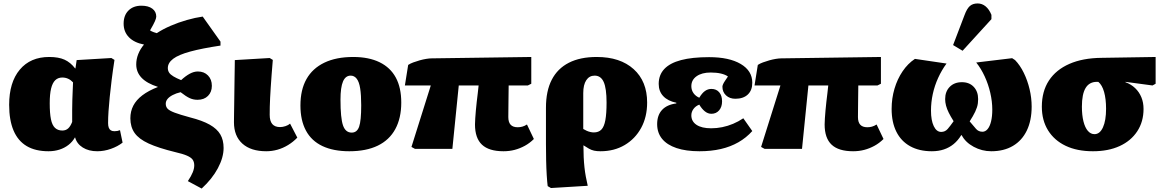

<svg xmlns="http://www.w3.org/2000/svg" viewBox="-20 -862 6752 1112"><path d="M261 14Q185 14 134.5 -16Q84 -46 58.5 -106Q33 -166 33 -255Q33 -385 94.5 -458.5Q156 -532 265 -532Q319 -532 353.5 -516.5Q388 -501 415 -466H417L424 -514L625 -526L643 -515Q633 -450 626.5 -397.5Q620 -345 615.5 -300Q611 -255 608.5 -218Q606 -181 606 -149Q606 -133 610 -122.5Q614 -112 622 -107Q630 -102 643 -102Q652 -102 659.5 -103.5Q667 -105 675 -108L690 -36Q662 -14 622.5 0Q583 14 543 14Q494 14 459.5 -7.5Q425 -29 415 -66H414Q400 -41 377 -23Q354 -5 324.5 4.5Q295 14 261 14ZM341 -106Q361 -106 374.5 -118Q388 -130 398 -156Q398 -194 398 -225.5Q398 -257 399 -284Q400 -311 401 -336.5Q402 -362 403 -385Q390 -399 374.5 -406Q359 -413 341 -413Q316 -413 300 -397.5Q284 -382 276 -349.5Q268 -317 268 -264Q268 -206 275 -171.5Q282 -137 298.5 -121.5Q315 -106 341 -106Z M1148 230 1068 187Q1088 157 1096.5 135.5Q1105 114 1105 96Q1105 76 1096 63Q1087 50 1063 39.5Q1039 29 995 19Q897 -5 840.5 -31Q784 -57 759.5 -92Q735 -127 735 -177Q735 -217 752 -250Q769 -283 804.5 -310Q840 -337 894 -358V-359Q831 -379 800 -411.5Q769 -444 769 -489Q769 -519 780.5 -548.5Q792 -578 814 -604Q757 -615 726.5 -646.5Q696 -678 696 -725Q696 -773 724 -801Q752 -829 799 -829Q839 -829 862 -812Q885 -795 885 -766Q885 -757 877.5 -739.5Q870 -722 849 -686Q852 -684 857.5 -681Q863 -678 870.5 -675.5Q878 -673 888 -670Q923 -693 968 -712.5Q1013 -732 1062 -746Q1111 -760 1154 -766L1257 -621V-598Q1150 -582 1082 -563.5Q1014 -545 983 -521.5Q952 -498 952 -468Q952 -453 959.5 -441.5Q967 -430 984.5 -419.5Q1002 -409 1029 -398Q1055 -422 1079 -435Q1103 -448 1126 -448Q1162 -448 1184.5 -425Q1207 -402 1207 -365Q1207 -329 1184.5 -306.5Q1162 -284 1124 -284Q1100 -284 1079 -293.5Q1058 -303 1026 -328Q1000 -322 980 -311.5Q960 -301 950 -288.5Q940 -276 940 -261Q940 -244 950.5 -232.5Q961 -221 991.5 -209.5Q1022 -198 1081 -182Q1152 -164 1194.5 -140Q1237 -116 1256 -83.5Q1275 -51 1275 -5Q1275 50 1242 112Q1209 174 1148 230Z M1522 14Q1433 14 1384 -30Q1335 -74 1335 -154Q1335 -171 1335.5 -199.5Q1336 -228 1336.5 -264.5Q1337 -301 1337.5 -339Q1338 -377 1338.5 -412.5Q1339 -448 1339.5 -475Q1340 -502 1340 -514L1542 -526L1560 -515Q1556 -467 1553 -427.5Q1550 -388 1548 -356Q1546 -324 1544.5 -296Q1543 -268 1542.5 -244Q1542 -220 1542 -197Q1542 -161 1557 -143.5Q1572 -126 1602 -126Q1617 -126 1633.5 -131.5Q1650 -137 1660 -146L1702 -65Q1678 -40 1648.5 -22Q1619 -4 1587 5Q1555 14 1522 14Z M2003 14Q1911 14 1847.5 -16Q1784 -46 1752 -105.5Q1720 -165 1720 -251Q1720 -342 1755 -404Q1790 -466 1858.5 -499Q1927 -532 2026 -532Q2116 -532 2178.5 -501.5Q2241 -471 2272.5 -412.5Q2304 -354 2304 -268Q2304 -178 2269.5 -114.5Q2235 -51 2168 -18.5Q2101 14 2003 14ZM2017 -94Q2048 -94 2060 -128.5Q2072 -163 2072 -252Q2072 -312 2066 -350Q2060 -388 2046 -406Q2032 -424 2011 -424Q1981 -424 1966.5 -390Q1952 -356 1952 -285Q1952 -178 1966.5 -136Q1981 -94 2017 -94Z M2896 14Q2812 14 2771.5 -24Q2731 -62 2731 -141Q2731 -156 2732.5 -177Q2734 -198 2736 -222Q2738 -246 2741 -271.5Q2744 -297 2747 -321.5Q2750 -346 2752 -367H2637L2600 0H2383L2363 -11L2475 -367H2325L2344 -486Q2356 -494 2373.5 -500.5Q2391 -507 2410.5 -512.5Q2430 -518 2448.5 -521Q2467 -524 2480 -524L3057 -532V-377L3037 -367H2926Q2926 -347 2925.5 -327Q2925 -307 2925 -285Q2925 -263 2924.5 -238.5Q2924 -214 2924 -184Q2924 -154 2937.5 -139.5Q2951 -125 2978 -125Q2992 -125 3005 -128.5Q3018 -132 3032 -141L3072 -57Q3048 -33 3019.5 -17.5Q2991 -2 2960.5 6Q2930 14 2896 14Z M3171 227 3152 216Q3149 193 3146.5 153Q3144 113 3143 65Q3142 17 3142 -28V-238Q3142 -335 3175.5 -400Q3209 -465 3274.5 -498.5Q3340 -532 3436 -532Q3572 -532 3650 -461.5Q3728 -391 3728 -268Q3728 -185 3693.5 -121.5Q3659 -58 3598 -22Q3537 14 3458 14Q3436 14 3420.5 10.5Q3405 7 3391 -1Q3377 -9 3360 -20H3359Q3359 17 3360.5 48Q3362 79 3365 107Q3368 135 3373 161.5Q3378 188 3384 214ZM3419 -95Q3447 -95 3463 -111.5Q3479 -128 3486 -166Q3493 -204 3493 -268Q3493 -350 3476.5 -387Q3460 -424 3424 -424Q3393 -424 3375.5 -397.5Q3358 -371 3358 -323V-115Q3368 -109 3378 -104.5Q3388 -100 3399 -97.5Q3410 -95 3419 -95Z M4031 14Q3953 14 3898 -4.5Q3843 -23 3814.5 -58Q3786 -93 3786 -143Q3786 -195 3814.5 -225.5Q3843 -256 3897 -263V-267Q3848 -277 3821.5 -305Q3795 -333 3795 -376Q3795 -428 3827.5 -462.5Q3860 -497 3924.5 -514Q3989 -531 4087 -531Q4203 -531 4270 -491.5Q4337 -452 4337 -383Q4337 -339 4311 -314.5Q4285 -290 4239 -290Q4206 -290 4185 -309.5Q4164 -329 4164 -360Q4164 -365 4167.5 -373.5Q4171 -382 4178.5 -393Q4186 -404 4196 -419Q4181 -430 4155.5 -436Q4130 -442 4096 -442Q4045 -442 4014.5 -420.5Q3984 -399 3984 -363Q3984 -340 3996.5 -322.5Q4009 -305 4030 -296Q4046 -323 4063 -335Q4080 -347 4100 -347Q4129 -347 4145.5 -327.5Q4162 -308 4162 -275Q4162 -243 4145 -223Q4128 -203 4100 -203Q4080 -203 4062.5 -217Q4045 -231 4030 -256Q4009 -248 3996.5 -231Q3984 -214 3984 -194Q3984 -159 4014 -139Q4044 -119 4099 -119Q4131 -119 4163 -125.5Q4195 -132 4226 -145Q4257 -158 4285 -177L4337 -103Q4302 -64 4256.5 -38Q4211 -12 4155 1Q4099 14 4031 14Z M4921 14Q4837 14 4796.5 -24Q4756 -62 4756 -141Q4756 -156 4757.5 -177Q4759 -198 4761 -222Q4763 -246 4766 -271.5Q4769 -297 4772 -321.5Q4775 -346 4777 -367H4662L4625 0H4408L4388 -11L4500 -367H4350L4369 -486Q4381 -494 4398.5 -500.5Q4416 -507 4435.5 -512.5Q4455 -518 4473.5 -521Q4492 -524 4505 -524L5082 -532V-377L5062 -367H4951Q4951 -347 4950.5 -327Q4950 -307 4950 -285Q4950 -263 4949.5 -238.5Q4949 -214 4949 -184Q4949 -154 4962.5 -139.5Q4976 -125 5003 -125Q5017 -125 5030 -128.5Q5043 -132 5057 -141L5097 -57Q5073 -33 5044.5 -17.5Q5016 -2 4985.5 6Q4955 14 4921 14Z M5377 14Q5304 14 5251.5 -15Q5199 -44 5171.5 -99Q5144 -154 5144 -231Q5144 -292 5160.5 -348Q5177 -404 5207.5 -449Q5238 -494 5279 -521L5462 -494Q5434 -456 5413.5 -411Q5393 -366 5382.5 -318Q5372 -270 5372 -221Q5372 -165 5388 -131.5Q5404 -98 5431 -98Q5454 -98 5469 -115.5Q5484 -133 5503 -160Q5486 -187 5475 -209Q5464 -231 5459 -250.5Q5454 -270 5454 -288Q5454 -332 5480.5 -359Q5507 -386 5551 -386Q5594 -386 5619.5 -359Q5645 -332 5645 -288Q5645 -276 5643.5 -264Q5642 -252 5638 -240Q5634 -228 5628 -215Q5622 -202 5614 -188.5Q5606 -175 5596 -159Q5618 -133 5632.5 -116Q5647 -99 5670 -99Q5687 -99 5700 -114.5Q5713 -130 5720 -159Q5727 -188 5727 -227Q5727 -274 5715.5 -324Q5704 -374 5683 -419.5Q5662 -465 5634 -500L5842 -525L5859 -514Q5888 -484 5909.5 -440Q5931 -396 5943 -345.5Q5955 -295 5955 -245Q5955 -164 5927 -106Q5899 -48 5846.5 -17Q5794 14 5721 14Q5667 14 5619 -12Q5571 -38 5550 -79H5547Q5528 -48 5503 -27.5Q5478 -7 5446.5 3.5Q5415 14 5377 14ZM5555 -568 5500 -601 5566 -774Q5580 -812 5597 -827Q5614 -842 5642 -842Q5668 -842 5688.5 -825Q5709 -808 5722 -776V-751Z M6310 14Q6218 14 6152 -17.5Q6086 -49 6050 -107Q6014 -165 6014 -244Q6014 -333 6055 -395.5Q6096 -458 6173.5 -492Q6251 -526 6360 -527L6673 -532V-377L6655 -367L6498 -388V-386Q6531 -374 6554.5 -351.5Q6578 -329 6590.5 -298.5Q6603 -268 6603 -231Q6603 -157 6566.5 -101.5Q6530 -46 6464.5 -16Q6399 14 6310 14ZM6319 -85Q6350 -85 6368 -124.5Q6386 -164 6386 -232Q6386 -289 6374.5 -329.5Q6363 -370 6341 -388H6333Q6289 -388 6267.5 -352.5Q6246 -317 6246 -244Q6246 -195 6255 -159Q6264 -123 6280.5 -104Q6297 -85 6319 -85Z"/></svg>

Font: Literata 18pt Black
Style: Regular
Weight: 900
Designer: Latin by Veronika Burian and Jose Scaglione. Greek by Irene Vlachou. Cyrillic by Vera Evstafieva.
Foundry: TypeTogether
Version: Version 3.103;gftools[0.9.29]